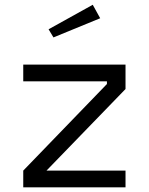

<svg xmlns="http://www.w3.org/2000/svg" viewBox="-20 -806 640 826"><path d="M80 -528V-456H440V-444.5L80 -72V0H520V-72H180L520 -423V-528ZM379 -785.5 189 -680 210 -645 411 -727.5Z"/></svg>

Font: Kode
Style: Regular
Weight: 400
Monospace: yes
Designer: Isa Ozler
Foundry: Kadena LLC
Version: Version 1.000;gftools[0.9.28]